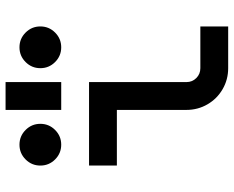

<svg xmlns="http://www.w3.org/2000/svg" viewBox="-95 -745 840 690"><g transform="rotate(-90 325.0 -400.0)"><path d="M275 -400H75V-500H375V-150Q375 -129 389.5 -114.5Q404 -100 425 -100H575V0H425Q384 0 349.5 -20Q315 -40 295 -74.5Q275 -109 275 -150ZM75 -675Q75 -706 97 -728Q119 -750 150 -750Q181 -750 203 -728Q225 -706 225 -675Q225 -644 203 -622Q181 -600 150 -600Q119 -600 97 -622Q75 -644 75 -675ZM275 -800H375V-600H275ZM500 -750Q531 -750 553 -728Q575 -706 575 -675Q575 -644 553 -622Q531 -600 500 -600Q469 -600 447 -622Q425 -644 425 -675Q425 -706 447 -728Q469 -750 500 -750Z"/></g></svg>

Font: Monoikos Medium
Style: Regular
Weight: 500
Designer: Brian Krent
Version: Version 0.088